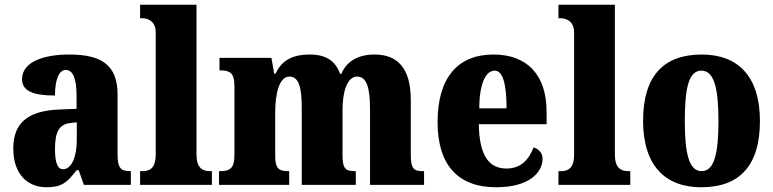

<svg xmlns="http://www.w3.org/2000/svg" viewBox="-20 -780 3262 810"><path d="M176 10C239 10 263 -9 303 -62H312L334 0H532V-58H528C488 -58 476 -74 476 -128V-381C476 -506 408 -550 272 -550C164 -550 73 -519 73 -446C73 -397 118 -377 212 -377C212 -447 230 -485 257 -485C288 -485 303 -449 303 -374V-321L231 -318C101 -313 36 -264 36 -154C36 -42 99 10 176 10ZM246 -66C222 -66 212 -96 212 -151C212 -221 228 -256 277 -261L304 -264V-191C304 -116 281 -66 246 -66Z M571 0H874V-58H865C833 -58 809 -73 809 -128V-760H571V-703H582C595 -703 637 -696 637 -644V-128C637 -73 614 -58 582 -58H571Z M904 0H1200V-58H1197C1158 -58 1141 -67 1141 -122V-305C1141 -385 1158 -457 1201 -457C1242 -457 1253 -408 1253 -323V0H1481V-58H1477C1438 -58 1425 -67 1425 -128V-316C1425 -392 1444 -457 1487 -457C1527 -457 1541 -408 1541 -323V0H1769V-58H1765C1726 -58 1713 -67 1713 -128V-358C1713 -493 1657 -550 1560 -550C1483 -550 1439 -515 1420 -468H1415C1395 -524 1354 -550 1287 -550C1201 -550 1164 -515 1142 -469H1137L1125 -536H906V-483H909C948 -483 969 -474 969 -418V-125C969 -67 947 -58 908 -58H904Z M2073 10C2215 10 2269 -54 2269 -111C2269 -135 2252 -152 2231 -158C2211 -107 2178 -69 2117 -69C2041 -69 2002 -126 2000 -256H2286V-308C2286 -467 2201 -550 2062 -550C1912 -550 1826 -453 1826 -265C1826 -91 1906 10 2073 10ZM2117 -323H2002C2002 -426 2029 -482 2067 -482C2102 -482 2117 -423 2117 -323Z M2336 0H2639V-58H2630C2598 -58 2574 -73 2574 -128V-760H2336V-703H2347C2360 -703 2402 -696 2402 -644V-128C2402 -73 2379 -58 2347 -58H2336Z M2938 10C3101 10 3186 -82 3186 -270C3186 -458 3093 -550 2941 -550C2778 -550 2693 -458 2693 -270C2693 -82 2786 10 2938 10ZM2940 -58C2887 -58 2869 -131 2869 -270C2869 -410 2886 -482 2939 -482C2992 -482 3011 -410 3011 -270C3011 -131 2993 -58 2940 -58Z"/></svg>

Font: Noto Serif Georgian Condensed Black
Style: Regular
Weight: 900
Width: 3
Designer: Monotype Design Team, Akaki Razmadze
Foundry: Google LLC
Version: Version 2.003